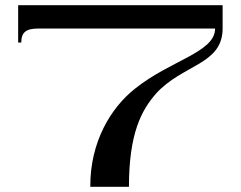

<svg xmlns="http://www.w3.org/2000/svg" viewBox="-20 -720 927 740"><path d="M50 -700V-556H62C62 -596 81 -610 128 -610H809C809 -518 637 -488 500 -378C408 -305 327 -174 328 0H477C477 -204 524 -294 582 -360C684 -472 838 -471 838 -610V-700Z"/></svg>

Font: Sprat Extended Medium
Style: Regular
Weight: 500
Width: 9
Designer: Ethan Nakache
Foundry: Collletttivo
Version: Version 2.000;Glyphs 3.2 (3217)